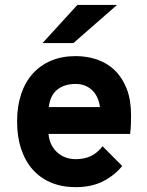

<svg xmlns="http://www.w3.org/2000/svg" viewBox="-20 -752 600 784"><path d="M289.1 12.2Q233.4 12.2 189.2 -6.1Q145 -24.4 114 -59.1Q83 -93.8 66.4 -143.6Q49.8 -193.4 49.8 -255.9Q49.8 -318.4 66.4 -367.9Q83 -417.5 114.3 -451.9Q145.5 -486.3 189.7 -504.6Q233.9 -522.9 289.1 -522.9Q336.4 -522.9 377.9 -508.3Q419.4 -493.7 449.7 -463.9Q480 -434.1 497.6 -388.9Q515.1 -343.8 515.1 -282.2Q515.1 -267.1 514.6 -246.3Q514.2 -225.6 511.2 -205.1H178.2Q180.2 -180.2 189.9 -161.1Q199.7 -142.1 214.6 -128.9Q229.5 -115.7 248.5 -108.9Q267.6 -102.1 289.1 -102.1Q324.2 -102.1 350.6 -114.5Q377 -127 398.9 -154.8L479 -74.2Q446.8 -34.7 399.9 -11.2Q353 12.2 289.1 12.2ZM289.1 -409.2Q243.2 -409.2 214.1 -386.2Q185.1 -363.3 179.2 -314.9H388.2Q381.8 -360.4 355 -384.8Q328.1 -409.2 289.1 -409.2ZM279.8 -576.2H153.8L295.9 -731.9H458Z"/></svg>

Font: Overpass
Style: Bold
Weight: 700
Designer: Delve Withrington
Foundry: Delve Fonts
Version: Version 1.001